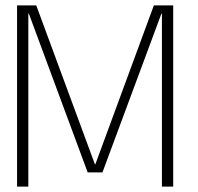

<svg xmlns="http://www.w3.org/2000/svg" viewBox="-20 -695 739 715"><path d="M43.5 0H85.5V-644H87.5L306.5 -53H361.5L581 -644H583V0H625V-675H553L335 -83H333.5L115 -675H43.5Z"/></svg>

Font: Anybody UltraCondensed Thin ExtraLight
Style: Regular
Weight: 250
Version: Version 1.111